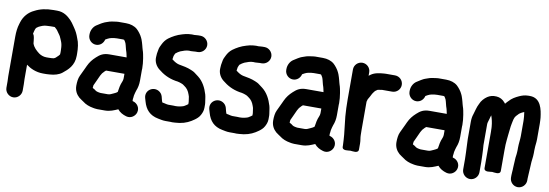

<svg xmlns="http://www.w3.org/2000/svg" viewBox="-68 -1281 5754 2011"><g transform="rotate(10 2809.5 -276.0)"><path d="M27 60V127C27 174.2 66.8 214 114 214C161.6 214 200 173.6 200 127V60C200 42.2 198 21.2 198 5V-147.9C241.6 -114.9 301.6 -86.3 377.3 -86C400.9 -84.8 427.4 -86.7 447.6 -88.1C498.6 -91.2 546.2 -104.5 578.6 -130.5C631.5 -172.8 694 -225.1 694 -331V-352C694 -410.6 687.5 -467.6 666.3 -514.2C660.3 -531.7 652.3 -551.2 644.2 -567.6L631.9 -590C624.4 -603.8 612.8 -618.7 604.2 -632.3C592 -652.1 576.3 -671.7 561.1 -688.3C527.6 -721.8 482.9 -760 411 -760H373C293.6 -760 229.3 -745.5 175 -716.5C113.6 -688.8 68.5 -637.4 48 -569.1L43.1 -552.5C30.6 -514.4 25 -465.8 25 -418V4C25 24.7 27 44.9 27 60ZM383 -259C351 -259 320.8 -271.9 302.2 -285.9C270.5 -310.5 240.8 -336.2 225.9 -378.5C225.4 -388.6 223.9 -400.1 222.8 -408.3L218.9 -437.7C217.2 -452.2 213.2 -465 203.2 -478.8C204.4 -486.8 206.4 -495 209 -504L214 -521C217.4 -533 218.8 -534.7 226.8 -545.5C232 -550.2 240.8 -556.3 248.8 -560.5C275.8 -572.9 300.7 -585 332 -585C344.4 -585 360.7 -587 373 -587H411C412.7 -587 414 -586.4 416 -586.2C417.3 -585.2 420.2 -582.5 423.3 -579.3C431.6 -571.1 439.5 -566.2 444.8 -557.8C452.6 -545.3 463 -530.7 474.7 -515.4L483 -502.9C488.4 -490.9 492.3 -483.2 495.9 -474.4L506 -450.1C514.8 -430.3 520 -400.1 520 -371C520 -364.5 521 -357.7 521 -352V-331C521 -325 520.3 -319.5 519.5 -313.4C518.5 -312.1 517.5 -311 516.2 -309.3L508.2 -299.3C506.7 -297.2 487.1 -278.8 484.2 -276.4L474.4 -268.5C462.8 -259.3 429.1 -259 408 -259L407.2 -259C396.2 -258.2 391.4 -259 383 -259Z M1356 -21C1356 -22.2 1356.2 -24.3 1357 -27.1C1362.9 -47.8 1364.5 -63 1371.2 -79.6C1384.9 -113 1392 -147.8 1392 -191V-304C1392 -307.4 1393 -312.7 1393 -317C1393 -352.6 1389.3 -390.3 1383.6 -424.3C1378.8 -450.7 1373.7 -485 1363.4 -511.9C1359.6 -521.9 1355.8 -541.2 1351 -557.9L1343 -586.2C1339.1 -598.5 1336.7 -607.6 1332.8 -616.2L1324.8 -634.2C1311.4 -663.7 1286.3 -696 1263.6 -716.7C1233.5 -742.7 1191.1 -756 1143 -756H1080C1069.1 -756 1056.2 -756.4 1044.5 -754.7C1011.1 -750 979.8 -747.6 947 -734.3C931.2 -728.6 914.6 -724.2 895.2 -712.5L881.8 -704.8C869.5 -698.1 849.7 -684.8 839.1 -677.8C810.4 -658.6 787 -619.4 787 -575V-566C787 -519.4 825.4 -479 873 -479C916.7 -479 949.5 -510.9 958.2 -549.3C959.8 -550.4 961.1 -551.1 962.7 -551.9L980.7 -561.9C991.7 -567.4 1008.1 -574.6 1020 -576.3C1039.6 -579.9 1058 -583 1078 -583H1143C1146.9 -583 1150.8 -582.5 1154.1 -581.3C1161 -573.3 1165.5 -565 1173.2 -549.8C1182.6 -525.4 1187.4 -489.5 1200.1 -455.5L1204.6 -437.4C1207.3 -425.2 1209.7 -414.8 1211.7 -404H1030C963.7 -404 930.6 -381 895.1 -348.4C860.3 -316.6 836.7 -287.2 816.3 -243.5L804.5 -217.8C790.1 -189 776.1 -156 762.6 -129.2C748.6 -101.1 744 -59.2 744 -21C744 31.9 767.3 70 797.5 96.8C814.9 111.8 834.5 121.8 845.4 130.5C876 155 915.4 170.4 958.8 177.6L975.7 180.6C984 182.1 993.7 183 1003 183H1084C1138.1 183 1179.8 163.5 1220.5 146C1243.6 175.1 1276.4 193.3 1314.1 204C1366.3 219.2 1409.9 183.1 1421 145C1436.3 92.5 1401 48.9 1361.8 37.9C1358.5 37 1356.3 36.5 1354 35.7C1353.3 34.6 1352.7 33.5 1352 31.9V13.7C1353.3 3.3 1356 -9.8 1356 -21ZM918 -33C918 -42 919.2 -53.7 920.2 -56.8C920.8 -57.7 921.5 -59 922 -60.2C933.5 -87 949 -116.1 961.9 -147L971.6 -168.2C983.5 -191.8 988.9 -198.5 1010.8 -220.4C1014.1 -223.2 1019.8 -227.9 1023.6 -231H1219V-181.6L1217.3 -167.6C1215.9 -159.7 1213.8 -152.3 1210.2 -144.2C1195.1 -110.3 1188.3 -71.2 1182.8 -32L1167.3 -20.9C1158.4 -15.5 1153.2 -13.7 1144.5 -9.7C1121.9 0.7 1105.6 10 1084 10H1009C1006.5 10 1003.6 9.8 1001.2 9.4L983.3 6.2C974.5 5.5 957.3 -1.1 953.7 -4.7C945.3 -13.1 935 -18 921.8 -25.5C921 -26 918.8 -27.3 917.6 -28.1C917.7 -29.3 918 -31.3 918 -33Z M1800 182C1821 182 1840.6 179.4 1855.5 177.9L1875.5 175.9C1875.8 175.8 1876.4 175.8 1876.8 175.7C1939.8 166 1987 141.8 2028.8 111.2C2047.5 97.4 2069.1 80.2 2083 53.8C2093.5 34.6 2106 7.1 2106 -25V-46C2106 -57.3 2106.6 -69.7 2104.5 -79.9C2099.9 -103.2 2098 -136.9 2090 -165C2069.6 -232.9 2037.9 -295.3 1983.6 -337.6C1965.9 -351.9 1958.2 -355.9 1947 -365.2C1929.8 -379.5 1913.8 -385.4 1899 -391.9C1856.4 -410.5 1811.6 -417.8 1764 -426.5C1741.5 -431.7 1718.6 -444.6 1700.5 -458.6C1696.1 -462.2 1691.6 -465.1 1688 -467.7V-469.4C1689 -476.9 1691.9 -491.2 1693.4 -504.3C1698.4 -516 1703.5 -529.7 1706.4 -533.3C1707.8 -534.1 1709.2 -535.1 1710.5 -536.2C1722.7 -546.9 1736.1 -555 1754 -564.1C1783.2 -575.1 1812.3 -587 1844 -587C1849.5 -587 1856.9 -586 1864 -586C1882.6 -586 1900 -589 1911 -589H1934C1980.6 -589 2021 -627.4 2021 -675C2021 -722.2 1981.2 -762 1934 -762H1911C1895.5 -762 1882.3 -759.2 1869.9 -759C1862.2 -759.5 1851.5 -760 1844 -760C1832.3 -760 1821.1 -759.3 1810.5 -757.7C1788.9 -754.7 1768.4 -751.9 1742.4 -742.8C1688.7 -727.3 1645.1 -703.2 1605.1 -674C1580 -654.9 1561.2 -629.6 1547.7 -601.3C1538.1 -583.4 1527 -561.8 1523.3 -532C1518.8 -511.4 1515.1 -487.8 1515 -461.9C1511.3 -407.6 1540.7 -364 1571.3 -339.6C1621.5 -298.5 1679 -265.4 1758.7 -251.4C1759.1 -251.3 1760.1 -251.2 1760.7 -251.1C1789.2 -248.5 1817.3 -239.4 1840.7 -228.2C1846.1 -223.4 1855.9 -217 1860.1 -214.2C1886.8 -196.4 1905.6 -171.2 1918.3 -133.1L1925 -113.1C1928 -100.1 1929.2 -78.8 1933 -57.6V-34.1C1921.4 -24.8 1906.4 -15.1 1891.3 -6.6C1868.1 2.3 1838 8.9 1806 9C1797.6 8.4 1788.1 8 1778 8H1728C1724.5 8 1722.9 7.6 1720.5 7.3L1708.4 5.5C1700.9 3.3 1688.5 0.3 1677.3 -1.6C1658.2 -5 1663.5 2.2 1653 -30.9L1644.1 -65.6C1637.4 -88.5 1622.9 -106.1 1602.6 -117.4C1537.8 -153.4 1454.8 -97.4 1477 -18.1L1486.9 15.8C1509.9 99.8 1558.7 152.7 1647.8 169.6C1671.9 173.4 1693.9 181 1728 181H1778C1786.5 181 1793.1 182 1800 182Z M2482 182C2503 182 2522.6 179.4 2537.5 177.9L2557.5 175.9C2557.8 175.8 2558.4 175.8 2558.8 175.7C2621.8 166 2669 141.8 2710.8 111.2C2729.5 97.4 2751.1 80.2 2765 53.8C2775.5 34.6 2788 7.1 2788 -25V-46C2788 -57.3 2788.6 -69.7 2786.5 -79.9C2781.9 -103.2 2780 -136.9 2772 -165C2751.6 -232.9 2719.9 -295.3 2665.6 -337.6C2647.9 -351.9 2640.2 -355.9 2629 -365.2C2611.8 -379.5 2595.8 -385.4 2581 -391.9C2538.4 -410.5 2493.6 -417.8 2446 -426.5C2423.5 -431.7 2400.6 -444.6 2382.5 -458.6C2378.1 -462.2 2373.6 -465.1 2370 -467.7V-469.4C2371 -476.9 2373.9 -491.2 2375.4 -504.3C2380.4 -516 2385.5 -529.7 2388.4 -533.3C2389.8 -534.1 2391.2 -535.1 2392.5 -536.2C2404.7 -546.9 2418.1 -555 2436 -564.1C2465.2 -575.1 2494.3 -587 2526 -587C2531.5 -587 2538.9 -586 2546 -586C2564.6 -586 2582 -589 2593 -589H2616C2662.6 -589 2703 -627.4 2703 -675C2703 -722.2 2663.2 -762 2616 -762H2593C2577.5 -762 2564.3 -759.2 2551.9 -759C2544.2 -759.5 2533.5 -760 2526 -760C2514.3 -760 2503.1 -759.3 2492.5 -757.7C2470.9 -754.7 2450.4 -751.9 2424.4 -742.8C2370.7 -727.3 2327.1 -703.2 2287.1 -674C2262 -654.9 2243.2 -629.6 2229.7 -601.3C2220.1 -583.4 2209 -561.8 2205.3 -532C2200.8 -511.4 2197.1 -487.8 2197 -461.9C2193.3 -407.6 2222.7 -364 2253.3 -339.6C2303.5 -298.5 2361 -265.4 2440.7 -251.4C2441.1 -251.3 2442.1 -251.2 2442.7 -251.1C2471.2 -248.5 2499.3 -239.4 2522.7 -228.2C2528.1 -223.4 2537.9 -217 2542.1 -214.2C2568.8 -196.4 2587.6 -171.2 2600.3 -133.1L2607 -113.1C2610 -100.1 2611.2 -78.8 2615 -57.6V-34.1C2603.4 -24.8 2588.4 -15.1 2573.3 -6.6C2550.1 2.3 2520 8.9 2488 9C2479.6 8.4 2470.1 8 2460 8H2410C2406.5 8 2404.9 7.6 2402.5 7.3L2390.4 5.5C2382.9 3.3 2370.5 0.3 2359.3 -1.6C2340.2 -5 2345.5 2.2 2335 -30.9L2326.1 -65.6C2319.4 -88.5 2304.9 -106.1 2284.6 -117.4C2219.8 -153.4 2136.8 -97.4 2159 -18.1L2168.9 15.8C2191.9 99.8 2240.7 152.7 2329.8 169.6C2353.9 173.4 2375.9 181 2410 181H2460C2468.5 181 2475.1 182 2482 182Z M3450 -21C3450 -22.2 3450.2 -24.3 3451 -27.1C3456.9 -47.8 3458.5 -63 3465.2 -79.6C3478.9 -113 3486 -147.8 3486 -191V-304C3486 -307.4 3487 -312.7 3487 -317C3487 -352.6 3483.3 -390.3 3477.6 -424.3C3472.8 -450.7 3467.7 -485 3457.4 -511.9C3453.6 -521.9 3449.8 -541.2 3445 -557.9L3437 -586.2C3433.1 -598.5 3430.7 -607.6 3426.8 -616.2L3418.8 -634.2C3405.4 -663.7 3380.3 -696 3357.6 -716.7C3327.5 -742.7 3285.1 -756 3237 -756H3174C3163.1 -756 3150.2 -756.4 3138.5 -754.7C3105.1 -750 3073.8 -747.6 3041 -734.3C3025.2 -728.6 3008.6 -724.2 2989.2 -712.5L2975.8 -704.8C2963.5 -698.1 2943.7 -684.8 2933.1 -677.8C2904.4 -658.6 2881 -619.4 2881 -575V-566C2881 -519.4 2919.4 -479 2967 -479C3010.7 -479 3043.5 -510.9 3052.2 -549.3C3053.8 -550.4 3055.1 -551.1 3056.7 -551.9L3074.7 -561.9C3085.7 -567.4 3102.1 -574.6 3114 -576.3C3133.6 -579.9 3152 -583 3172 -583H3237C3240.9 -583 3244.8 -582.5 3248.1 -581.3C3255 -573.3 3259.5 -565 3267.2 -549.8C3276.6 -525.4 3281.4 -489.5 3294.1 -455.5L3298.6 -437.4C3301.3 -425.2 3303.7 -414.8 3305.7 -404H3124C3057.7 -404 3024.6 -381 2989.1 -348.4C2954.3 -316.6 2930.7 -287.2 2910.3 -243.5L2898.5 -217.8C2884.1 -189 2870.1 -156 2856.6 -129.2C2842.6 -101.1 2838 -59.2 2838 -21C2838 31.9 2861.3 70 2891.5 96.8C2908.9 111.8 2928.5 121.8 2939.4 130.5C2970 155 3009.4 170.4 3052.8 177.6L3069.7 180.6C3078 182.1 3087.7 183 3097 183H3178C3232.1 183 3273.8 163.5 3314.5 146C3337.6 175.1 3370.4 193.3 3408.1 204C3460.3 219.2 3503.9 183.1 3515 145C3530.3 92.5 3495 48.9 3455.8 37.9C3452.5 37 3450.3 36.5 3448 35.7C3447.3 34.6 3446.7 33.5 3446 31.9V13.7C3447.3 3.3 3450 -9.8 3450 -21ZM3012 -33C3012 -42 3013.2 -53.7 3014.2 -56.8C3014.8 -57.7 3015.5 -59 3016 -60.2C3027.5 -87 3043 -116.1 3055.9 -147L3065.6 -168.2C3077.5 -191.8 3082.9 -198.5 3104.8 -220.4C3108.1 -223.2 3113.8 -227.9 3117.6 -231H3313V-181.6L3311.3 -167.6C3309.9 -159.7 3307.8 -152.3 3304.2 -144.2C3289.1 -110.3 3282.3 -71.2 3276.8 -32L3261.3 -20.9C3252.4 -15.5 3247.2 -13.7 3238.5 -9.7C3215.9 0.7 3199.6 10 3178 10H3103C3100.5 10 3097.6 9.8 3095.2 9.4L3077.3 6.2C3068.5 5.5 3051.3 -1.1 3047.7 -4.7C3039.3 -13.1 3029 -18 3015.8 -25.5C3015 -26 3012.8 -27.3 3011.6 -28.1C3011.7 -29.3 3012 -31.3 3012 -33Z M3596 -3.6C3598.3 36.4 3603 73.4 3603 109V123C3603 169.4 3671.9 151 3689 151C3706.7 151 3776 169.4 3776 123V59C3776 24.1 3768 0.1 3768 -27.5C3767.3 -45.6 3767 -62 3767 -80V-383.7C3767.5 -387 3771.9 -399.5 3774.7 -410.7C3789.5 -435.3 3796.5 -448.2 3810.1 -475.3C3816.7 -486.9 3823.4 -493.5 3834.8 -508.9C3845.6 -516.6 3854.3 -523.7 3858.2 -525.6C3863.6 -528.3 3879.5 -529.4 3897.1 -532.3L3907.1 -534H4013C4060.8 -534 4100 -572.5 4100 -620.5C4100 -668.5 4060.8 -707 4013 -707H3918C3910.1 -707 3904.8 -706.8 3895.8 -706C3887.5 -705.9 3880.4 -705.3 3871.2 -703.7L3855.9 -701.8C3849.5 -701 3844.8 -699.6 3837.7 -698.8C3805.8 -693.9 3777.3 -682.3 3757 -667L3741 -655V-692C3741 -739.4 3701.7 -778 3654.5 -778C3607.3 -778 3568 -739.4 3568 -692V-372C3568 -310.5 3570.7 -248.5 3575.1 -191.6C3582.5 -129.9 3588.6 -66.7 3596 -3.6Z M4761 -21C4761 -22.2 4761.2 -24.3 4762 -27.1C4767.9 -47.8 4769.5 -63 4776.2 -79.6C4789.9 -113 4797 -147.8 4797 -191V-304C4797 -307.4 4798 -312.7 4798 -317C4798 -352.6 4794.3 -390.3 4788.6 -424.3C4783.8 -450.7 4778.7 -485 4768.4 -511.9C4764.6 -521.9 4760.8 -541.2 4756 -557.9L4748 -586.2C4744.1 -598.5 4741.7 -607.6 4737.8 -616.2L4729.8 -634.2C4716.4 -663.7 4691.3 -696 4668.6 -716.7C4638.5 -742.7 4596.1 -756 4548 -756H4485C4474.1 -756 4461.2 -756.4 4449.5 -754.7C4416.1 -750 4384.8 -747.6 4352 -734.3C4336.2 -728.6 4319.6 -724.2 4300.2 -712.5L4286.8 -704.8C4274.5 -698.1 4254.7 -684.8 4244.1 -677.8C4215.4 -658.6 4192 -619.4 4192 -575V-566C4192 -519.4 4230.4 -479 4278 -479C4321.7 -479 4354.5 -510.9 4363.2 -549.3C4364.8 -550.4 4366.1 -551.1 4367.7 -551.9L4385.7 -561.9C4396.7 -567.4 4413.1 -574.6 4425 -576.3C4444.6 -579.9 4463 -583 4483 -583H4548C4551.9 -583 4555.8 -582.5 4559.1 -581.3C4566 -573.3 4570.5 -565 4578.2 -549.8C4587.6 -525.4 4592.4 -489.5 4605.1 -455.5L4609.6 -437.4C4612.3 -425.2 4614.7 -414.8 4616.7 -404H4435C4368.7 -404 4335.6 -381 4300.1 -348.4C4265.3 -316.6 4241.7 -287.2 4221.3 -243.5L4209.5 -217.8C4195.1 -189 4181.1 -156 4167.6 -129.2C4153.6 -101.1 4149 -59.2 4149 -21C4149 31.9 4172.3 70 4202.5 96.8C4219.9 111.8 4239.5 121.8 4250.4 130.5C4281 155 4320.4 170.4 4363.8 177.6L4380.7 180.6C4389 182.1 4398.7 183 4408 183H4489C4543.1 183 4584.8 163.5 4625.5 146C4648.6 175.1 4681.4 193.3 4719.1 204C4771.3 219.2 4814.9 183.1 4826 145C4841.3 92.5 4806 48.9 4766.8 37.9C4763.5 37 4761.3 36.5 4759 35.7C4758.3 34.6 4757.7 33.5 4757 31.9V13.7C4758.3 3.3 4761 -9.8 4761 -21ZM4323 -33C4323 -42 4324.2 -53.7 4325.2 -56.8C4325.8 -57.7 4326.5 -59 4327 -60.2C4338.5 -87 4354 -116.1 4366.9 -147L4376.6 -168.2C4388.5 -191.8 4393.9 -198.5 4415.8 -220.4C4419.1 -223.2 4424.8 -227.9 4428.6 -231H4624V-181.6L4622.3 -167.6C4620.9 -159.7 4618.8 -152.3 4615.2 -144.2C4600.1 -110.3 4593.3 -71.2 4587.8 -32L4572.3 -20.9C4563.4 -15.5 4558.2 -13.7 4549.5 -9.7C4526.9 0.7 4510.6 10 4489 10H4414C4411.5 10 4408.6 9.8 4406.2 9.4L4388.3 6.2C4379.5 5.5 4362.3 -1.1 4358.7 -4.7C4350.3 -13.1 4340 -18 4326.8 -25.5C4326 -26 4323.8 -27.3 4322.6 -28.1C4322.7 -29.3 4323 -31.3 4323 -33Z M5395 113V136C5395 183 5433.8 223 5481.5 223C5529.2 223 5568 183 5568 136V117C5568 106.9 5570 92.2 5570 76C5570 65.8 5572 55.9 5572 40C5572 19.2 5576 -8.6 5576 -34C5576 -71.6 5586 -111 5586 -158V-184C5586 -191 5587 -199.5 5587 -208C5587 -240.1 5594 -266.7 5594 -307V-470C5594 -481.9 5593.7 -493.5 5592.9 -505.6L5590.9 -534.7C5590.9 -535 5590.9 -535.7 5590.8 -536.1C5580.7 -617.3 5561 -740 5442 -740H5425C5387.9 -740 5355.1 -728.7 5329.5 -716.7C5293.3 -700.2 5257.1 -680.1 5229.6 -648L5217.3 -635.7C5210.4 -628.8 5205.7 -623.1 5199 -614.6C5195.7 -618.8 5192.2 -623.3 5188.1 -628.2C5164.9 -655.4 5134.4 -671.5 5099.8 -673.9C5059.1 -677.1 5029.2 -667.7 5003.3 -650.9C4974.4 -631.7 4945.1 -600.3 4931.2 -564.4C4911 -526.9 4903.7 -484.3 4891.5 -447.4C4882.9 -424.6 4879 -394.6 4879 -367V-182C4879 -134.5 4885 -83.8 4885 -40C4885 -18.6 4887 11.7 4887 30V139C4887 186.2 4926.8 226 4974 226C5021.6 226 5060 185.6 5060 139V30C5060 7.5 5058 -21.1 5058 -43C5058 -80 5053.9 -115.5 5052 -147.7V-367C5052 -386.4 5055.4 -391.5 5061 -412.1L5066.9 -431.8C5067 -432.1 5067.2 -432.6 5067.3 -432.9L5071.2 -448.5C5072.9 -454.7 5075.4 -462.5 5078.1 -469.8C5090.2 -436 5099.8 -397.1 5103 -353.1C5103 -349.1 5103.3 -343.3 5104 -336.5V-326.2C5104.7 -315.3 5105 -308.1 5105 -298V85C5105 132.9 5175.6 111.5 5190.2 112C5207.9 112.6 5278 132.2 5278 85V-131C5278 -152.1 5278.3 -172.8 5279 -193.2C5280.2 -230.8 5286 -264.2 5288.9 -302.2C5294.6 -339.9 5296.5 -385.6 5303.3 -415.3C5308.6 -437.5 5309.5 -451.8 5314.7 -469L5323 -491C5326.4 -495.8 5329.7 -500.8 5333.5 -506.7C5339.1 -513.8 5349.4 -522.3 5360.5 -535.1C5369.9 -544.1 5400.4 -560.6 5412.6 -563.6C5415.1 -550.9 5417 -535.4 5418.1 -520.2L5420.1 -492.1C5420.7 -484.4 5421 -477.4 5421 -470V-309C5421 -272 5413 -229.5 5413 -184V-161C5413 -154.4 5412.7 -147.6 5412.1 -140L5410.2 -115C5406.3 -91.7 5403 -62.3 5403 -36C5403 -19.6 5399 16.4 5399 40V47C5397.9 54 5397 66 5397 76C5397 86.7 5395 103.6 5395 113Z"/></g></svg>

Font: Smoothie
Style: Bd
Weight: 700
Foundry: Cannot Into Space Fonts
Version: Version 0.8